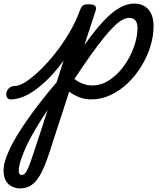

<svg xmlns="http://www.w3.org/2000/svg" viewBox="-190 -539 911 1074"><path d="M-131 17Q-145 17 -151 5.5Q-157 -6 -154 -20.5Q-151 -35 -139 -46.5Q-127 -58 -106 -58Q-82 -58 -45.5 -81.5Q-9 -105 33.5 -146Q76 -187 118.5 -240.5Q161 -294 197 -355Q233 -416 256 -478L258 -483Q265 -503 274.5 -509Q284 -515 303 -515Q334 -515 342.5 -505.5Q351 -496 344 -476L282 -287Q341 -370 389 -421Q437 -472 479 -495.5Q521 -519 561 -519Q611 -519 640 -486Q669 -453 669 -393Q669 -337 651 -279Q633 -221 600.5 -168Q568 -115 524.5 -73.5Q481 -32 429 -7.5Q377 17 321 17Q284 17 253.5 5Q223 -7 197 -26L85 318Q60 395 35.5 438Q11 481 -16.5 498Q-44 515 -79 515Q-98 515 -119.5 506Q-141 497 -155.5 475Q-170 453 -170 414Q-170 389 -161 359Q-152 329 -134.5 292Q-117 255 -91.5 213.5Q-66 172 -33 125Q0 78 40 27Q80 -24 127 -79L166 -201Q131 -152 93 -112Q55 -72 17 -43Q-21 -14 -58.5 1.5Q-96 17 -131 17ZM-85 417Q-85 429 -80.5 434.5Q-76 440 -68 440Q-61 440 -54 434.5Q-47 429 -39 414.5Q-31 400 -20.5 371Q-10 342 5 295L77 76Q50 115 28 151Q6 187 -12.5 220Q-31 253 -44 282Q-57 311 -66.5 336Q-76 361 -80.5 381Q-85 401 -85 417ZM226 -97Q250 -79 275 -70Q300 -61 327 -61Q369 -61 407 -82Q445 -103 476.5 -137.5Q508 -172 531 -214Q554 -256 566.5 -299.5Q579 -343 579 -381Q579 -410 567.5 -424.5Q556 -439 533 -439Q516 -439 496.5 -429Q477 -419 452 -395.5Q427 -372 394.5 -332.5Q362 -293 320.5 -235Q279 -177 226 -97Z"/></svg>

Font: Playwrite CA
Style: Regular
Weight: 400
Designer: Veronika Burian, José Scaglione
Foundry: TypeTogether
Version: Version 1.002